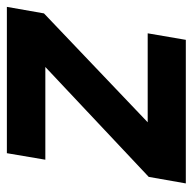

<svg xmlns="http://www.w3.org/2000/svg" viewBox="-31 -540 561 559"><g transform="rotate(90 249.5 -260.5)"><path d="M-10 0 9 -108 326 -410H67L86 -521H504L485 -413L165 -112H435L416 0Z"/></g></svg>

Font: DM Sans 10pt
Style: Bold Italic
Weight: 700
Italic angle: -10°
Version: Version 4.004;gftools[0.9.30]